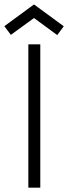

<svg xmlns="http://www.w3.org/2000/svg" viewBox="-60 -864 314 884"><path d="M-10 -703.5 -40 -743.5 96.5 -843.5 233.5 -743 203.5 -702.5 96.5 -781ZM70.5 -660H125.5V0H70.5Z"/></svg>

Font: League Spartan Light
Style: Regular
Weight: 277
Foundry: The League of Moveable Type
Version: Version 2.002